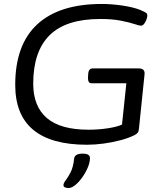

<svg xmlns="http://www.w3.org/2000/svg" viewBox="-20 -726 845 971"><path d="M420 6Q57 6 57 -297Q57 -500 168.5 -603Q280 -706 495 -706Q543 -706 598.5 -698Q654 -690 691 -675Q714 -665 719.5 -660.5Q725 -656 725 -648Q725 -634 715 -615Q705 -596 693 -596Q685 -596 659.5 -604.5Q634 -613 591 -621.5Q548 -630 487 -630Q314 -630 231 -548Q148 -466 148 -303Q148 -188 217 -129Q286 -70 428 -70Q477 -70 524 -77Q571 -84 597 -96L619 -305H442Q424 -305 425 -335L426 -350Q427 -380 449 -380H682Q714 -380 711 -350L683 -78Q682 -62 676.5 -55Q671 -48 659 -42Q631 -28 590 -17Q549 -6 504.5 0Q460 6 420 6ZM326 225Q319 225 310 222Q301 219 301 211Q301 200 312 186Q323 172 336.5 146.5Q350 121 355 76Q358 51 398 51Q435 51 435 73Q435 95 424 121Q413 147 396 171Q379 195 360.5 210Q342 225 326 225Z"/></svg>

Font: Asap Expanded Expanded Regular
Style: Italic
Weight: 400
Width: 7
Italic angle: -6°
Designer: Pablo Cosgaya
Foundry: Omnibus-Type
Version: Version 3.001; ttfautohint (v1.8.4.7-5d5b)